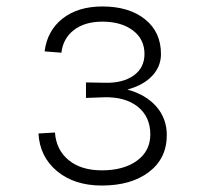

<svg xmlns="http://www.w3.org/2000/svg" viewBox="-20 -562 640 594"><path d="M295 12Q210 12 156.5 -32.5Q103 -77 99 -149L150 -152Q154 -98 192.5 -66.5Q231 -35 295 -35Q363 -35 404 -65Q445 -95 445 -146Q445 -201 406 -232Q367 -263 301 -261L246 -259V-307L301 -306Q359 -304 393 -328Q427 -352 427 -395Q427 -441 391 -468Q355 -495 297 -495Q242 -495 208.5 -469Q175 -443 170 -399L118 -403Q126 -467 173.5 -504.5Q221 -542 297 -542Q379 -542 428.5 -502.5Q478 -463 478 -395Q478 -356 450.5 -327Q423 -298 374 -285Q432 -269 464 -232Q496 -195 496 -144Q496 -72 441 -30Q386 12 295 12Z"/></svg>

Font: Geist Mono UltraLight
Style: Regular
Weight: 200
Monospace: yes
Designer: Basement.studio, Andrés Briganti, Mateo Zaragoza
Foundry: Basement.studio, Vercel, Andrés Briganti, Guido Ferreyra, Mateo Zaragoza
Version: Version 1.400; ttfautohint (v1.8.4.7-5d5b)